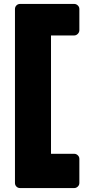

<svg xmlns="http://www.w3.org/2000/svg" viewBox="-20 -796 447 975"><path d="M82 159Q71 159 63.5 151.5Q56 144 56 133V-750Q56 -761 63.5 -768.5Q71 -776 82 -776H357Q367 -776 375 -768.5Q383 -761 383 -750V-643Q383 -632 375 -624Q367 -616 357 -616H239V-15H357Q367 -15 375 -7.5Q383 0 383 11V133Q383 144 375 151.5Q367 159 357 159Z"/></svg>

Font: Rubik ExtraBold
Style: Regular
Weight: 800
Designer: Hubert and Fischer
Foundry: Hubert and Fischer
Version: Version 2.300;gftools[0.9.30]